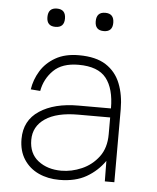

<svg xmlns="http://www.w3.org/2000/svg" viewBox="-51 -730 641 784"><g transform="rotate(5 269.5 -338.0)"><path d="M115 -648Q115 -686 151 -686Q187 -686 187 -648Q187 -611 151 -611Q115 -611 115 -648ZM313 -648Q313 -686 349 -686Q385 -686 385 -648Q385 -611 349 -611Q313 -611 313 -648ZM221 10Q174 10 136 -7.5Q98 -25 75.5 -59.5Q53 -94 53 -143Q53 -219 113.5 -259Q174 -299 273 -299H406Q406 -380 372.5 -422.5Q339 -465 259 -465Q192 -465 156.5 -430Q121 -395 112 -345L73 -348Q79 -388 100.5 -423.5Q122 -459 161 -481.5Q200 -504 257 -504Q327 -504 368 -477.5Q409 -451 427.5 -404.5Q446 -358 446 -299V0H407L406 -84Q377 -42 332 -16Q287 10 221 10ZM226 -28Q268 -28 309.5 -46Q351 -64 378.5 -100.5Q406 -137 406 -193V-262H275Q187 -262 140 -230Q93 -198 93 -143Q93 -87 131 -57.5Q169 -28 226 -28Z"/></g></svg>

Font: Haskoy ExtraLight
Style: Regular
Weight: 200
Designer: Ertekin Erdin
Foundry: Ertekin Erdin
Version: Version 2.000; ttfautohint (v1.8.4.7-5d5b)